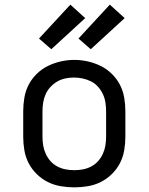

<svg xmlns="http://www.w3.org/2000/svg" viewBox="-20 -799 640 827"><path d="M300 8Q271 8 241.5 3Q212 -2 186 -15Q160 -28 138.5 -49Q117 -70 103.5 -96Q90 -122 85 -151.5Q80 -181 80 -210V-320Q80 -349 85 -378.5Q90 -408 103.5 -434Q117 -460 138.5 -481Q160 -502 186.5 -515Q213 -528 242 -534.5Q271 -541 300 -541Q329 -541 358 -534.5Q387 -528 413.5 -515Q440 -502 461.5 -481Q483 -460 496.5 -434Q510 -408 515 -378.5Q520 -349 520 -320V-210Q520 -181 515 -151.5Q510 -122 496.5 -96Q483 -70 461.5 -49Q440 -28 414 -15Q388 -2 358.5 3Q329 8 300 8ZM300 -66Q319 -66 337.5 -69.5Q356 -73 373 -82Q390 -91 402.5 -105Q415 -119 423 -136.5Q431 -154 434 -172.5Q437 -191 437 -210V-320Q437 -339 434 -358Q431 -377 423 -394Q415 -411 402 -425.5Q389 -440 372 -448.5Q355 -457 336 -461Q317 -465 298 -465Q279 -465 260.5 -461Q242 -457 226 -447.5Q210 -438 197 -424Q184 -410 176.5 -393Q169 -376 166 -357.5Q163 -339 163 -320V-210Q163 -191 166 -172.5Q169 -154 177 -136.5Q185 -119 197.5 -105Q210 -91 227 -82Q244 -73 262.5 -69.5Q281 -66 300 -66ZM371 -587 318 -633 453 -779 517 -721ZM201 -587 148 -633 283 -779 347 -721Z"/></svg>

Font: Iosevka Curly Extended
Style: Regular
Weight: 400
Width: 7
Monospace: yes
Designer: Belleve Invis
Foundry: Belleve Invis
Version: Version 11.1.0; ttfautohint (v1.8.3)